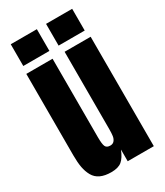

<svg xmlns="http://www.w3.org/2000/svg" viewBox="-227 -1016 954 1113"><g transform="rotate(-30 249.5 -459.0)"><path d="M176.3 7.8Q133.3 7.8 104.5 -5.6Q75.7 -19 60.5 -46.1Q45.4 -73.2 39.3 -106.4Q33.2 -139.6 33.2 -187V-732.4H209V-207.5Q209 -161.6 216.3 -145.3Q223.6 -128.9 248 -128.9Q265.6 -128.9 275.1 -140.9Q284.7 -152.8 287.1 -169.9Q289.6 -187 289.6 -216.3V-732.4H463.9V0H289.1V-78.1Q271 -32.2 247.1 -12.2Q223.1 7.8 176.3 7.8ZM452.1 -780.8H277.3V-926.3H452.1ZM215.8 -780.8H41V-926.3H215.8Z"/></g></svg>

Font: Anton
Style: Regular
Weight: 400
Designer: Vernon Adams, Tural Alisoy
Foundry: Vernon Adams
Version: Version 2.300